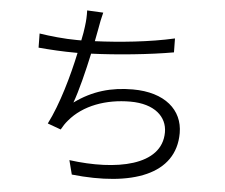

<svg xmlns="http://www.w3.org/2000/svg" viewBox="-56 -849 1111 948"><g transform="rotate(5 500.0 -374.5)"><path d="M418 -781 338 -785C339 -758 338 -735 334 -705C332 -687 328 -663 322 -635C315 -635 307 -635 300 -635C240 -635 165 -643 114 -651L115 -581C172 -576 235 -572 301 -572C304 -572 307 -572 309 -572C285 -458 244 -312 193 -212L259 -188C269 -206 278 -220 291 -235C358 -315 470 -355 590 -355C710 -355 773 -296 773 -219C773 -52 548 -10 315 -41L333 29C633 61 846 -15 846 -221C846 -336 756 -416 597 -416C490 -416 398 -390 310 -326C332 -385 357 -486 376 -574C504 -579 664 -595 783 -616L782 -685C660 -657 510 -642 389 -637C394 -662 398 -683 401 -700C405 -725 411 -755 418 -781Z"/></g></svg>

Font: Source Han Sans JP Normal
Style: Regular
Weight: 350
Designer: Ryoko NISHIZUKA 西塚涼子 (kana, bopomofo & ideographs); Paul D. Hunt (Latin, Greek & Cyrillic); Sandoll Communications 산돌커뮤니
Foundry: Adobe
Version: Version 2.002;hotconv 1.0.116;makeotfexe 2.5.65601